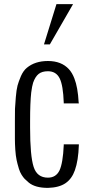

<svg xmlns="http://www.w3.org/2000/svg" viewBox="-20 -892 438 925"><path d="M220.2 -678.2H191.9L252 -872.1H332ZM51.8 -222.2V-276.9V-308.1Q51.8 -354 52.2 -367.7Q52.7 -382.3 56.2 -423.8Q59.1 -459 64.5 -480Q69.3 -498 81.1 -525.9Q92.8 -551.8 109.4 -565.4Q148.9 -598.1 210.9 -598.1Q275.9 -598.1 312 -558.6Q328.1 -541 338.4 -513.7Q355 -471.7 358.9 -398.9Q358.9 -398.4 359.4 -396.5Q359.9 -394.5 359.9 -394H287.1V-397.9Q284.2 -480.5 267.6 -514.2Q250.5 -548.8 210.9 -548.8Q182.6 -548.8 166.3 -535.9Q149.9 -522.9 139.6 -493.7Q134.3 -477.1 130.4 -446.3Q125 -398.4 125 -308.1V-276.9Q125 -140.6 142.1 -87.9Q158.7 -36.1 210.9 -36.1Q249.5 -36.1 266.6 -70.8Q283.2 -106 287.1 -191.9V-196.8H359.9V-192.9Q357.4 -118.2 340.8 -71.8Q326.2 -30.3 295.4 -9.3Q264.6 11.7 210.9 13.2Q149.9 13.2 118.7 -12.2Q105.5 -23.4 98.6 -30.5Q91.8 -37.6 84 -50Q76.2 -62.5 71.3 -78.1Q63 -106 60.1 -120.6Q55.7 -141.6 53.7 -170.4Q51.8 -199.7 51.8 -222.2Z"/></svg>

Font: VL Oswald
Style: Light
Weight: 300
Designer: vernon adams
Foundry: vernon adams
Version: Version ; ttfautohint (v0.92.18-e454-dirty) -l 8 -r 50 -G 20